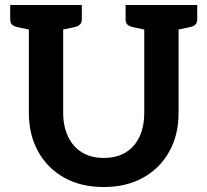

<svg xmlns="http://www.w3.org/2000/svg" viewBox="-20 -744 834 772"><path d="M397 8Q305 8 237.5 -30Q170 -68 133 -135.5Q96 -203 96 -290V-724H234V-291Q234 -237 253 -196Q272 -155 308.5 -132Q345 -109 397 -109Q450 -109 486 -131.5Q522 -154 541 -194.5Q560 -235 560 -290V-724H698V-290Q698 -201 660 -133.5Q622 -66 554.5 -29Q487 8 397 8ZM120 -724 107 -623 50 -635Q36 -638 28.5 -645Q21 -652 21 -666V-724ZM309 -724V-666Q309 -652 301 -645Q293 -638 280 -635L222 -623L210 -724ZM584 -724 571 -623 514 -635Q500 -638 492.5 -645Q485 -652 485 -666V-724ZM773 -724V-666Q773 -652 765.5 -645Q758 -638 744 -635L687 -623L674 -724Z"/></svg>

Font: Aleo
Style: Bold
Weight: 700
Designer: Alessio Laiso
Foundry: Alessio Laiso
Version: Version 2.001;gftools[0.9.29]